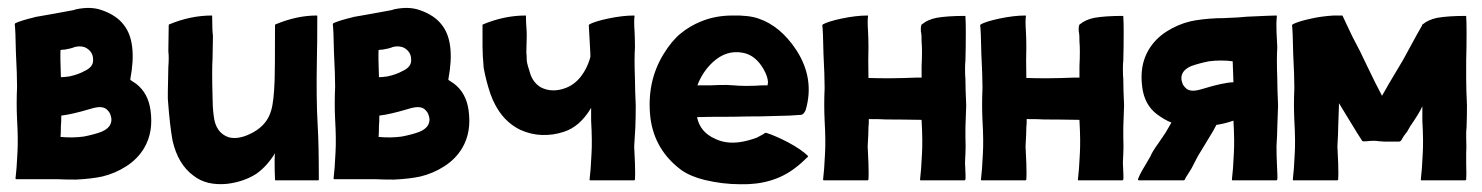

<svg xmlns="http://www.w3.org/2000/svg" viewBox="-20 -463 3820 495"><path d="M241 -123Q265 -133 267 -151Q268 -158 265 -166Q264 -172 257 -179Q253 -184 245 -186Q234 -189 212 -182Q165 -168 138 -165Q138 -147 137 -138Q137 -119 136 -110Q168 -107 196 -111Q222 -116 241 -123ZM173 -342Q172 -341 161 -338L146 -335H142L136 -334Q135 -318 137 -264Q145 -264 159 -266Q182 -271 198 -280Q220 -290 220 -307Q221 -328 203 -339Q191 -346 173 -342ZM331 -247Q362 -223 368 -179Q376 -123 352 -82Q335 -53 305 -34Q277 -16 244 -8Q217 -2 176 0Q144 0 129 -1H22Q20 -1 20 -3Q23 -26 25 -70Q27 -104 24 -155Q22 -196 24 -239Q24 -270 21 -328Q20 -386 18 -401L19 -402V-403Q34 -410 67 -418Q68 -419 87 -422L121 -428Q168 -437 170 -437Q176 -439 176 -439Q214 -447 242 -437Q280 -424 299 -399Q334 -355 316 -259V-257Z M799 -140Q802 -91 802 0Q802 2 800 2H745H691Q689 2 689 0Q688 -21 688 -50Q688 -61 689 -68Q669 -35 641 -15Q608 6 565 11Q512 16 479 -10Q439 -39 425 -100Q418 -137 413 -204Q412 -208 414 -291Q416 -314 414 -331Q414 -340 414.5 -367Q415 -394 415 -398Q415 -400 416 -400Q471 -423 526 -423Q527 -423 527 -422Q527 -384 529 -371Q529 -364 528.5 -342Q528 -320 528 -312Q526 -283 528 -212Q528 -187 531 -164Q536 -120 570 -109Q597 -102 633 -122Q669 -142 679 -178Q686 -200 688 -256Q689 -277 689 -398Q689 -400 690 -400Q745 -423 796 -423Q798 -423 798 -422Q798 -347 797 -311Q795 -209 799 -140Z M1061 -123Q1085 -133 1087 -151Q1088 -158 1085 -166Q1084 -172 1077 -179Q1073 -184 1065 -186Q1054 -189 1032 -182Q985 -168 958 -165Q958 -147 957 -138Q957 -119 956 -110Q988 -107 1016 -111Q1042 -116 1061 -123ZM993 -342Q992 -341 981 -338L966 -335H962L956 -334Q955 -318 957 -264Q965 -264 979 -266Q1002 -271 1018 -280Q1040 -290 1040 -307Q1041 -328 1023 -339Q1011 -346 993 -342ZM1151 -247Q1182 -223 1188 -179Q1196 -123 1172 -82Q1155 -53 1125 -34Q1097 -16 1064 -8Q1037 -2 996 0Q964 0 949 -1H842Q840 -1 840 -3Q843 -26 845 -70Q847 -104 844 -155Q842 -196 844 -239Q844 -270 841 -328Q840 -386 838 -401L839 -402V-403Q854 -410 887 -418Q888 -419 907 -422L941 -428Q988 -437 990 -437Q996 -439 996 -439Q1034 -447 1062 -437Q1100 -424 1119 -399Q1154 -355 1136 -259V-257Z M1617 -259Q1617 -246 1617.5 -229.5Q1618 -213 1618.5 -204.5Q1619 -196 1619 -191Q1619 -159 1618 -135L1615 -85Q1615 -84 1617 -42Q1618 -10 1617 0L1615 2H1502Q1500 2 1500 0Q1503 -23 1505 -67Q1507 -100 1504 -152V-185Q1475 -136 1433 -123Q1406 -114 1377 -115Q1349 -116 1322 -128Q1268 -154 1244 -222Q1233 -255 1227 -288Q1224 -322 1224 -343V-381V-398Q1224 -400 1225 -400Q1280 -423 1335 -423Q1336 -423 1336 -422Q1336 -406 1337 -394Q1338 -383 1338 -371Q1338 -356 1337 -328Q1338 -319 1338 -307Q1339 -297 1348 -270Q1356 -249 1374 -238Q1403 -223 1438 -236Q1471 -248 1491 -287Q1498 -301 1502 -316V-325L1498 -398L1499 -399V-400Q1514 -408 1547 -415Q1585 -423 1614 -423Q1616 -423 1616 -422Q1614 -410 1616 -381Q1617 -362 1617 -341Q1615 -312 1617 -259Z M2063 -61V-60V-59Q2045 -41 2030 -30Q1973 14 1889 12Q1843 12 1797 1Q1760 -8 1736 -25Q1668 -76 1657 -158Q1646 -251 1691 -324Q1712 -358 1734 -376Q1758 -396 1788 -408Q1825 -423 1868 -423Q1911 -424 1936 -415Q1992 -396 2033 -334Q2081 -260 2057 -179Q2052 -168 2046 -167Q2045 -167 2016 -165Q2007 -165 1979 -164Q1951 -163 1942 -163Q1910 -163 1869 -162Q1798 -162 1777 -161Q1785 -122 1824 -105Q1853 -91 1890 -97Q1909 -100 1931 -108L1948 -117Q1953 -122 1957 -120Q1979 -113 2012 -96Q2047 -77 2063 -61ZM1818 -303Q1791 -278 1778 -243H1813Q1830 -244 1853 -244Q1858 -244 1871 -243Q1884 -242 1885 -242Q1900 -241 1928 -242Q1941 -243 1951 -243H1959Q1959 -246 1960 -250Q1960 -264 1949 -284Q1928 -321 1895 -327Q1853 -335 1818 -303Z M2469 -259Q2469 -246 2469.5 -229.5Q2470 -213 2470.5 -204.5Q2471 -196 2471 -191Q2471 -183 2469 -135V-123V-110Q2470 -80 2469 -67L2468 -45V-42Q2470 -5 2469 0L2467 2H2354Q2352 2 2352 0Q2355 -23 2357 -67Q2359 -100 2356 -152V-154Q2301 -155 2264 -155Q2251 -156 2220 -156Q2220 -142 2219 -135Q2219 -126 2218.5 -114.5Q2218 -103 2217.5 -96Q2217 -89 2217 -85Q2217 -84 2219 -42Q2220 -10 2219 0L2217 2H2104Q2102 2 2102 0Q2105 -23 2107 -67Q2109 -100 2106 -152Q2104 -192 2106 -236Q2106 -267 2103 -325Q2102 -383 2100 -398L2101 -399V-400Q2116 -408 2149 -415Q2187 -423 2216 -423Q2218 -423 2218 -422Q2216 -410 2218 -381Q2219 -362 2219 -341Q2218 -313 2219 -262Q2273 -260 2344 -263H2356V-293Q2357 -311 2357 -331Q2357 -345 2356 -355Q2356 -373 2355 -378Q2354 -380 2354 -387Q2354 -396 2355 -396Q2355 -400 2358 -401Q2371 -412 2394 -417Q2422 -422 2468 -422Q2469 -422 2469 -421Q2470 -406 2470 -378Q2470 -340 2469 -307Q2468 -299 2468 -284Q2468 -268 2469 -259Z M2876 -259Q2876 -246 2876.5 -229.5Q2877 -213 2877.5 -204.5Q2878 -196 2878 -191Q2878 -183 2876 -135V-123V-110Q2877 -80 2876 -67L2875 -45V-42Q2877 -5 2876 0L2874 2H2761Q2759 2 2759 0Q2762 -23 2764 -67Q2766 -100 2763 -152V-154Q2708 -155 2671 -155Q2658 -156 2627 -156Q2627 -142 2626 -135Q2626 -126 2625.5 -114.5Q2625 -103 2624.5 -96Q2624 -89 2624 -85Q2624 -84 2626 -42Q2627 -10 2626 0L2624 2H2511Q2509 2 2509 0Q2512 -23 2514 -67Q2516 -100 2513 -152Q2511 -192 2513 -236Q2513 -267 2510 -325Q2509 -383 2507 -398L2508 -399V-400Q2523 -408 2556 -415Q2594 -423 2623 -423Q2625 -423 2625 -422Q2623 -410 2625 -381Q2626 -362 2626 -341Q2625 -313 2626 -262Q2680 -260 2751 -263H2763V-293Q2764 -311 2764 -331Q2764 -345 2763 -355Q2763 -373 2762 -378Q2761 -380 2761 -387Q2761 -396 2762 -396Q2762 -400 2765 -401Q2778 -412 2801 -417Q2829 -422 2875 -422Q2876 -422 2876 -421Q2877 -406 2877 -378Q2877 -340 2876 -307Q2875 -299 2875 -284Q2875 -268 2876 -259Z M3052 -293Q3028 -283 3026 -265Q3025 -258 3028 -250Q3029 -244 3036 -237Q3040 -232 3048 -230Q3059 -227 3081 -234Q3133 -250 3160 -251L3158 -305Q3128 -309 3097 -305Q3072 -300 3052 -293ZM3273 -259Q3273 -246 3273.5 -229.5Q3274 -213 3274.5 -204.5Q3275 -196 3275 -191Q3275 -183 3273 -135Q3273 -126 3272.5 -114.5Q3272 -103 3271.5 -96Q3271 -89 3271 -85Q3271 -63 3272 -42Q3274 -5 3273 0L3271 2H3158Q3156 2 3156 0Q3159 -23 3161 -67Q3163 -100 3160 -152L3154 -150Q3136 -144 3116 -141Q3112 -133 3108 -126L3085 -88Q3069 -62 3068 -60L3052 -29L3042 -13Q3036 -4 3034 1L3032 2H2915V1H2914V-1Q2918 -13 2929 -31L2946 -60Q2950 -71 2966 -93L2985 -121L3000 -147Q2982 -154 2962 -169Q2931 -193 2925 -237Q2917 -293 2941 -334Q2958 -363 2988 -382Q3016 -400 3049 -408Q3076 -414 3117 -416Q3134 -416 3149 -417L3171 -418L3195 -420Q3260 -423 3270 -423Q3272 -423 3272 -422Q3270 -404 3271 -381Q3273 -343 3273 -341Q3271 -312 3273 -259Z M3760 -259Q3760 -246 3760.5 -229.5Q3761 -213 3761.5 -204.5Q3762 -196 3762 -191Q3762 -159 3761 -135L3760 -123V-110Q3761 -80 3760 -67V-45V-42Q3761 -10 3760 0L3758 2H3645Q3643 2 3643 0Q3646 -23 3648 -67Q3650 -100 3647 -152V-172V-189Q3639 -171 3616 -138L3608 -124L3599 -112Q3592 -99 3590 -99Q3589 -98 3587 -98H3560H3548L3534 -99Q3529 -100 3522 -100Q3512 -100 3505 -99Q3495 -98 3493 -99Q3492 -99 3488 -106L3479 -120L3432 -197V-191Q3432 -183 3430 -135Q3430 -126 3429.5 -114.5Q3429 -103 3428.5 -96Q3428 -89 3428 -85Q3428 -84 3430 -42Q3431 -10 3430 0L3428 2H3315Q3313 2 3313 0Q3316 -23 3318 -67Q3320 -100 3317 -152Q3315 -192 3317 -236Q3317 -267 3314 -325Q3313 -383 3311 -398L3312 -399V-400Q3327 -408 3360 -415Q3386 -421 3418 -423H3441Q3446 -412 3452 -399.5Q3458 -387 3461.5 -379.5Q3465 -372 3467 -368Q3488 -329 3504 -294Q3527 -246 3543 -216Q3552 -233 3597 -308L3633 -374L3645 -395L3646 -396Q3646 -400 3649 -401Q3662 -412 3685 -417Q3713 -422 3759 -422Q3760 -422 3760 -421Q3761 -406 3761 -378Q3761 -340 3760 -307V-284Z"/></svg>

Font: Tovari Sans
Style: Bold
Weight: 700
Designer: Verneri Kontto, Denis Ignatov
Foundry: Verneri Kontto
Version: Version 1.10 May 7, 2019